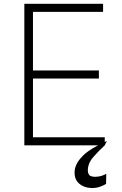

<svg xmlns="http://www.w3.org/2000/svg" viewBox="-20 -747 628 987"><path d="M105.1 0V-727.3H509.9V-686.1H149.5V-384.6H488.3V-343.4H149.5V-41.2H518.5V0ZM453.8 219.8Q411.9 219.1 385.5 195.5Q359 171.9 364.3 126.1Q370.4 88.8 407 52.7Q443.5 16.7 529.5 -22.4L518.5 0Q487.6 28.4 459.7 60.2Q431.8 92 431.5 128.9Q431.8 143.8 438.9 152.7Q446 161.6 470.2 161.9Q489 161.6 503.7 156.4Q518.5 151.3 526.3 146.3L525.2 198.5Q514.2 205.3 496.1 212.2Q478 219.1 453.8 219.8Z"/></svg>

Font: Inter UI Extra Light
Style: Regular
Weight: 200
Designer: Rasmus Andersson
Foundry: rsms
Version: 3.2;8d6f07862